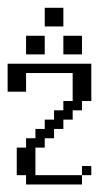

<svg xmlns="http://www.w3.org/2000/svg" viewBox="-20 -435 284 503"><path d="M194.8 23.9V0H219.2V23.9ZM48.3 48.3V23.9H23.9V-48.3H48.3V-72.8H72.8V-97.2H97.2V-121.6H121.6V-146H146V-170.4H170.4V-243.7H48.3V-194.8H0V-268.1H219.2V-170.4H194.8V-146H170.4V-121.6H146V-97.2H121.6V-72.8H97.2V-48.3H72.8V23.9H194.8V48.3ZM48.3 -292.5V-341.3H97.2V-292.5ZM146 -292.5V-341.3H194.8V-292.5ZM97.2 -365.7V-414.6H146V-365.7Z"/></svg>

Font: FS Mondwest Regular
Style: Regular
Weight: 400
Designer: NZWStudios2024
Foundry: https://fontstruct.com
Version: Version 1.0